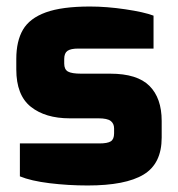

<svg xmlns="http://www.w3.org/2000/svg" viewBox="-20 -563 547 589"><path d="M41 -22V-123H285Q310 -123 320 -129.5Q330 -136 330 -154V-169Q330 -184 319.5 -192Q309 -200 282 -200H194Q119 -200 74.5 -235.5Q30 -271 30 -350V-382Q30 -437 50.5 -472Q71 -507 120.5 -525Q170 -543 256 -543Q307 -543 364.5 -534.5Q422 -526 451 -515V-414H220Q197 -414 187 -407Q177 -400 177 -382V-368Q177 -350 188.5 -343.5Q200 -337 229 -337H318Q401 -337 438.5 -299.5Q476 -262 476 -192V-141Q476 -61 420.5 -27.5Q365 6 249 6Q189 6 132 -1Q75 -8 41 -22Z"/></svg>

Font: Exo ExtraBold
Style: Regular
Weight: 800
Designer: Natanael Gama
Foundry: Natanael Gama
Version: Version 1.500